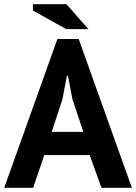

<svg xmlns="http://www.w3.org/2000/svg" viewBox="-20 -890 645 910"><path d="M405 -155H190L137 0H0L252 -705H353L605 0H461ZM225 -265H375L323 -421L302 -531H297L276 -420ZM399 -752H294L136 -840V-870H295Z"/></svg>

Font: PTSans
Style: Bold
Weight: 700
Designer: A.Korolkova, O.Umpeleva, V.Yefimov
Foundry: ParaType Ltd
Version: Version 2.003W OFL